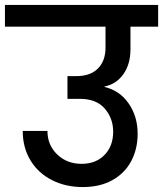

<svg xmlns="http://www.w3.org/2000/svg" viewBox="-44 -760 660 777"><path d="M484 -561Q484 -500 455 -459.5Q426 -419 379 -410V-408Q440 -394 476.5 -341.5Q513 -289 513 -219Q513 -156 486.5 -107Q460 -58 410 -30.5Q360 -3 291 -3Q221 -3 165.5 -31.5Q110 -60 79 -111.5Q48 -163 48 -230H148Q148 -173 187.5 -135Q227 -97 286 -97Q344 -97 379 -133Q414 -169 414 -227Q414 -281 380 -320.5Q346 -360 279 -360H229V-452H265Q322 -452 352.5 -483Q383 -514 383 -567V-652H-24V-740H596V-652H484Z"/></svg>

Font: MSTAGE Medium
Style: Regular
Weight: 500
Designer: Ninad Kale (Devanagari), Jonny Pinhorn (Latin)
Foundry: Indian Type Foundry
Version: 4.004